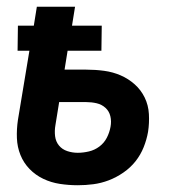

<svg xmlns="http://www.w3.org/2000/svg" viewBox="-20 -540 540 568"><path d="M210 8Q183 8 157 4Q131 0 108 -11Q85 -22 67.5 -40Q50 -58 40.5 -81.5Q31 -105 30 -131.5Q29 -158 33 -185L67 -390H32L33 -464H80L89 -520H202L193 -464H281L280 -390H180L171 -334H235Q262 -334 288 -330.5Q314 -327 337 -317Q360 -307 378.5 -290.5Q397 -274 408 -251.5Q419 -229 420.5 -202.5Q422 -176 418 -150Q414 -127 405 -104.5Q396 -82 381 -63Q366 -44 345 -29.5Q324 -15 301.5 -6.5Q279 2 256 5Q233 8 210 8ZM210 -88Q226 -88 243 -92Q260 -96 274 -106.5Q288 -117 296 -132.5Q304 -148 307 -165Q310 -181 306.5 -196Q303 -211 292 -221Q281 -231 266 -234.5Q251 -238 235 -238H155L144 -170Q141 -153 143 -137Q145 -121 154.5 -109.5Q164 -98 179 -93Q194 -88 210 -88Z"/></svg>

Font: Iosevka
Style: Bold Italic
Weight: 700
Italic angle: -9°
Monospace: yes
Designer: Belleve Invis
Foundry: Belleve Invis
Version: Version 32.5.0; ttfautohint (v1.8.4)